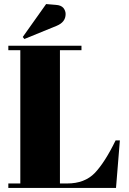

<svg xmlns="http://www.w3.org/2000/svg" viewBox="-20 -925 636 945"><path d="M21 -678C21 -678 80 -678 80 -678C80 -678 80 -22 80 -22C80 -22 21 -22 21 -22C21 -22 21 0 21 0C21 0 551 0 551 0C551 0 570 -234 570 -234C570 -234 549 -234 549 -234C549 -234 549 -234 549 -234C514 -162 480 -109 447 -74C413 -39 368 -22 311 -22C311 -22 275 -22 275 -22C275 -22 275 -678 275 -678C275 -678 381 -678 381 -678C381 -678 381 -700 381 -700C381 -700 21 -700 21 -700C21 -700 21 -678 21 -678ZM100 -733C100 -733 259 -798 259 -798C259 -798 259 -798 259 -798C288 -810 303 -829 303 -856C303 -856 303 -856 303 -856C303 -867 299 -877 292 -886C284 -895 272 -900 255 -901C255 -901 207 -905 207 -905C207 -905 92 -743 92 -743C92 -743 100 -733 100 -733Z"/></svg>

Font: Abril Fatface Utterance
Style: Regular
Weight: 500
Designer: Veronika Burian, Jos Scaglione
Foundry: TypeTogether
Version: ""